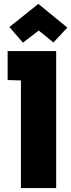

<svg xmlns="http://www.w3.org/2000/svg" viewBox="-20 -961 364 981"><path d="M324 -820 176 -941 28 -823 97 -743 178 -805 253 -744ZM19 -552 87 -550V0H267V-700H19Z"/></svg>

Font: Advent Pro Black
Style: Regular
Weight: 900
Version: Version 3.000